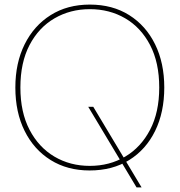

<svg xmlns="http://www.w3.org/2000/svg" viewBox="-20 -732 785 838"><path d="M576 86 365 -266H387L598 86ZM371 12Q274 12 201 -33.5Q128 -79 87.5 -160.5Q47 -242 47 -350Q47 -457 87.5 -538.5Q128 -620 201 -666Q274 -712 372 -712Q471 -712 544 -666Q617 -620 657 -538.5Q697 -457 697 -350Q697 -242 657 -160.5Q617 -79 544 -33.5Q471 12 371 12ZM372 -8Q458 -8 526.5 -48.5Q595 -89 635 -165.5Q675 -242 675 -350Q675 -459 635 -535.5Q595 -612 526.5 -652Q458 -692 372 -692Q287 -692 218 -652Q149 -612 109 -535.5Q69 -459 69 -350Q69 -242 109 -165.5Q149 -89 217.5 -48.5Q286 -8 372 -8Z"/></svg>

Font: DM Sans 12pt Thin
Style: Regular
Weight: 250
Version: Version 4.004;gftools[0.9.30]